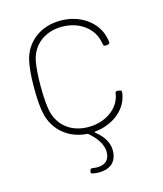

<svg xmlns="http://www.w3.org/2000/svg" viewBox="-106 -588 722 853"><g transform="rotate(-15 255.0 -161.0)"><path d="M405 -129C395 -69 334 -20 251 -20C169 -20 114 -68 100 -138C96 -159 92 -195 92 -251C92 -301 96 -342 100 -363C113 -432 169 -481 251 -481C334 -481 392 -432 404 -373L407 -359C408 -353 411 -350 416 -350C417 -350 417 -350 418 -350L428 -351C433 -352 437 -355 437 -360C437 -361 437 -361 437 -362C436 -370 434 -379 432 -387C415 -454 346 -509 252 -509C159 -509 92 -455 73 -377C66 -345 62 -310 62 -252C62 -196 65 -157 73 -124C92 -51 152 2 237 8C239 8 241 8 242 10C273 36 300 71 300 107C300 148 274 163 242 163C235 163 228 162 221 161C214 160 210 163 209 169L208 172C206 179 208 183 215 184C224 186 235 187 245 187C286 187 328 168 328 108C328 76 313 44 273 12C270 10 270 8 274 7C356 -1 418 -51 432 -114C434 -122 435 -128 435 -132C435 -138 431 -140 426 -141L417 -142C412 -143 408 -141 406 -136C406 -134 405 -131 405 -130C405 -130 405 -130 405 -129Z"/></g></svg>

Font: Barlow Thin
Style: Regular
Weight: 250
Designer: Jeremy Tribby
Foundry: Tribby Type
Version: Version 1.422;hotconv 1.0.109;makeotfexe 2.5.65596